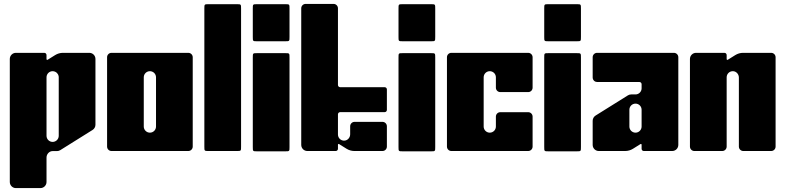

<svg xmlns="http://www.w3.org/2000/svg" viewBox="-20 -770 4004 979"><path d="M61.1 189.1H185.9C203.2 189.1 217.2 175.1 217.2 157.9V33.2C217.2 16 231.1 0.4 248.3 0.4H270.6C276.5 0.4 282.1 -1.2 287.1 -4.3L452 -107.4C461.1 -113.1 466.7 -123.1 466.7 -133.8V-469.4C466.7 -486.6 452.8 -500.6 435.5 -500.6H301C286.9 -500.6 273.2 -496.6 261.3 -489.2L222.8 -465.2C220.4 -463.6 217.1 -465.4 217.1 -468.3V-489.4C217.1 -495.6 212.1 -500.6 205.9 -500.6H61.1C43.9 -500.6 30 -486.6 30 -469.4V157.9C30 175.1 43.9 189.1 61.1 189.1ZM217.2 -375.8C217.2 -393 231.1 -407 248.3 -407C256.9 -407 264.7 -403.5 270.4 -397.9C272.5 -395.7 274.3 -393.3 275.8 -390.7C276.7 -388.9 277.5 -387 278.1 -385.1C278.8 -383.2 279.1 -381.1 279.4 -379C279.4 -378 279.5 -376.9 279.5 -375.8V-77.6C279.5 -60.4 265.6 -46.5 248.4 -46.4C239.8 -46.4 232 -49.9 226.3 -55.5C220.7 -61.2 217.2 -69 217.2 -77.6Z M940.2 -500.6H548.5C536 -500.6 526 -490.5 526 -478.2V-22.5C526 -10.1 536 0 548.5 0H940.2C952.6 0 962.7 -10.1 962.7 -22.5V-478.2C962.7 -490.5 952.6 -500.6 940.2 -500.6ZM775.5 -124.8C775.5 -107.5 761.6 -93.6 744.3 -93.6C735.7 -93.6 727.9 -97.1 722.3 -102.7C716.6 -108.4 713.1 -116.2 713.1 -124.8V-375.8C713.1 -393.1 727.1 -407 744.3 -407C753 -407 760.8 -403.5 766.4 -397.9C772 -392.2 775.5 -384.5 775.5 -375.8Z M1022 -726.1V-22.5C1022 0 1022 0 1044.5 0H1186.7C1209.2 0 1209.2 0 1209.2 -22.5V-726.1C1209.2 -748.6 1209.2 -748.6 1186.7 -748.6H1044.5C1022 -748.6 1022 -748.6 1022 -726.1Z M1269 -476.5V-20.8C1269 1.6 1269 1.6 1291.5 1.6H1433.7C1456.2 1.6 1456.2 1.6 1456.2 -20.8V-476.5C1456.2 -499 1456.2 -499 1433.7 -499H1291.5C1269 -499 1269 -499 1269 -476.5ZM1269 -726.1V-582.1C1269 -559.6 1269 -559.6 1291.5 -559.6H1433.7C1456.2 -559.6 1456.2 -559.6 1456.2 -582.1V-726.1C1456.2 -748.6 1456.2 -748.6 1433.7 -748.6H1291.5C1269 -748.6 1269 -748.6 1269 -726.1Z M1930.2 -148.7H1788C1775.6 -148.7 1765.5 -138.6 1765.5 -126.2V-85.4C1765.5 -68.7 1753 -54 1736.4 -52.9C1726.9 -52.3 1718.3 -56 1712.3 -62C1706.7 -67.7 1703.2 -75.5 1703.2 -84.1V-187C1703.2 -193.2 1708.2 -198.2 1714.4 -198.2H1941.4C1947.6 -198.2 1952.7 -203.3 1952.7 -209.5V-314.2C1952.7 -320.3 1947.6 -325.4 1941.4 -325.4H1714.4C1708.2 -325.4 1703.2 -330.4 1703.2 -336.6V-727.7C1703.2 -740.1 1693.1 -750.1 1680.7 -750.1H1538.5C1526.1 -750.1 1516 -740.1 1516 -727.7V-31.2C1516 -14 1529.9 0 1547.2 0H1691.9C1698.1 0 1703.2 -5 1703.2 -11.2V-32.3C1703.2 -35.2 1706.4 -37 1708.9 -35.4L1747.3 -11.4C1759.2 -4 1773 0 1787 0H1930.2C1942.6 0 1952.7 -10 1952.7 -22.5V-126.2C1952.7 -138.6 1942.6 -148.7 1930.2 -148.7Z M2012 -476.5V-20.8C2012 1.6 2012 1.6 2034.5 1.6H2176.7C2199.2 1.6 2199.2 1.6 2199.2 -20.8V-476.5C2199.2 -499 2199.2 -499 2176.7 -499H2034.5C2012 -499 2012 -499 2012 -476.5ZM2012 -726.1V-582.1C2012 -559.6 2012 -559.6 2034.5 -559.6H2176.7C2199.2 -559.6 2199.2 -559.6 2199.2 -582.1V-726.1C2199.2 -748.6 2199.2 -748.6 2176.7 -748.6H2034.5C2012 -748.6 2012 -748.6 2012 -726.1Z M2695.7 -322.8V-478.2C2695.7 -490.5 2685.6 -500.6 2673.2 -500.6H2281.5C2269.1 -500.6 2259 -490.5 2259 -478.2V-22.5C2259 -10.1 2269 0 2281.5 0H2673.2C2685.6 0 2695.7 -10 2695.7 -22.5V-175.5C2695.7 -187.9 2685.6 -198 2673.2 -198H2531C2518.6 -198 2508.5 -187.9 2508.5 -175.5V-124.8C2508.5 -107.5 2494.6 -93.6 2477.3 -93.6C2460.1 -93.6 2446.2 -107.5 2446.2 -124.8V-375.8C2446.2 -393.1 2460.1 -407 2477.3 -407C2494.6 -407 2508.5 -393.1 2508.5 -375.8V-322.8C2508.5 -310.4 2518.6 -300.4 2531 -300.4H2673.2C2685.6 -300.4 2695.7 -310.4 2695.7 -322.8Z M2755 -476.5V-20.8C2755 1.6 2755 1.6 2777.5 1.6H2919.7C2942.2 1.6 2942.2 1.6 2942.2 -20.8V-476.5C2942.2 -499 2942.2 -499 2919.7 -499H2777.5C2755 -499 2755 -499 2755 -476.5ZM2755 -726.1V-582.1C2755 -559.6 2755 -559.6 2777.5 -559.6H2919.7C2942.2 -559.6 2942.2 -559.6 2942.2 -582.1V-726.1C2942.2 -748.6 2942.2 -748.6 2919.7 -748.6H2777.5C2755 -748.6 2755 -748.6 2755 -726.1Z M3416.2 -500.6H3024.5C3012 -500.6 3002 -490.6 3002 -478.1V-374.4C3002 -372.8 3002.2 -371.3 3002.5 -369.9C3004.5 -359.6 3013.6 -351.9 3024.5 -351.9H3240.3C3246.5 -351.9 3251.5 -346.9 3251.5 -340.7V-319.6C3251.5 -302.4 3237.6 -288.5 3220.4 -288.5H3198.1C3192.3 -288.5 3186.5 -286.8 3181.6 -283.7L3016.7 -180.7C3007.6 -175 3002 -164.9 3002 -154.2V-31.2C3002 -14 3016 0 3033.2 0H3167.7C3181.8 0 3195.5 -4 3207.4 -11.4L3245.8 -35.4C3248.3 -37 3251.5 -35.2 3251.5 -32.3V-11.2C3251.5 -5 3256.5 0 3262.8 0H3407.5C3424.8 0 3438.7 -14 3438.7 -31.2V-478.2C3438.7 -490.6 3428.7 -500.6 3416.2 -500.6ZM3251.5 -124.8C3251.5 -107.6 3237.6 -93.6 3220.4 -93.6C3211.8 -93.6 3204 -97.1 3198.3 -102.7C3192.7 -108.4 3189.2 -116.2 3189.2 -124.8V-210.4C3189.2 -227.7 3203.1 -241.6 3220.3 -241.6H3220.5C3237.7 -241.6 3251.5 -227.6 3251.5 -210.4V-124.8Z M3662.7 0C3675.1 0 3685.2 -10 3685.2 -22.5V-375.8C3685.2 -384.4 3688.7 -392.2 3694.3 -397.9C3700.4 -403.9 3708.9 -407.6 3718.4 -407C3735.1 -405.9 3747.5 -391.2 3747.5 -374.5V-22.5C3747.5 -10.1 3757.6 0 3770 0H3912.2C3924.6 0 3934.7 -10 3934.7 -22.5V-478.2C3934.7 -490.5 3924.6 -500.6 3912.2 -500.6H3769C3755 -500.6 3741.2 -496.6 3729.3 -489.2L3690.9 -465.2C3688.4 -463.6 3685.2 -465.4 3685.2 -468.3V-489.4C3685.2 -495.6 3680.1 -500.6 3673.9 -500.6H3529.2C3511.9 -500.6 3498 -486.6 3498 -469.4V-22.5C3498 -10.1 3508.1 0 3520.5 0H3662.7Z"/></svg>

Font: Gridlock
Style: Regular
Weight: 400
Designer: Abhik Krishna Ghosh
Version: Version 001.000